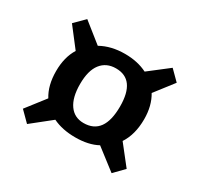

<svg xmlns="http://www.w3.org/2000/svg" viewBox="-105 -674 749 719"><g transform="rotate(30 269.5 -314.0)"><path d="M451.2 -85.9 361.8 -154.8Q323.2 -133.8 266.1 -133.8Q210 -133.8 168.9 -153.8L85 -86.9L43 -128.9L106 -210Q80.1 -251.5 80.1 -313Q80.1 -373.5 106 -415L42 -498L84 -540L168 -473.1Q212.4 -498 272 -498Q326.7 -498 368.2 -477.1L452.1 -542L493.2 -501L431.2 -420.9Q456.1 -379.4 456.1 -321.8Q456.1 -255.4 426.8 -210.9L492.2 -127.9ZM266.1 -195.8Q354 -195.8 354 -317.9Q354 -434.1 270 -434.1Q228.5 -434.1 205.3 -404.3Q182.1 -374.5 182.1 -315.9Q182.1 -258.3 204.1 -227.1Q226.1 -195.8 266.1 -195.8Z"/></g></svg>

Font: Literata Book SemiBold
Style: Regular
Weight: 600
Designer: Latin by Veronika Burian and Jose Scaglione. Greek by Irene Vlachou. Cyrillic by Vera Evstafieva
Foundry: TypeTogether
Version: Version 2.003;PS 002.003;hotconv 1.0.88;makeotf.lib2.5.64775